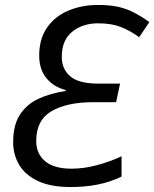

<svg xmlns="http://www.w3.org/2000/svg" viewBox="-20 -744 622 774"><path d="M265 10Q184 10 132.5 -14.5Q81 -39 57 -80Q33 -121 33 -171Q33 -240 60.5 -282Q88 -324 135.5 -346Q183 -368 244 -377L245 -381Q197 -393 167.5 -428.5Q138 -464 138 -520Q138 -587 169.5 -632.5Q201 -678 255 -701Q309 -724 376 -724Q421 -724 454 -717Q487 -710 517 -695Q547 -680 582 -655L541 -594Q504 -621 466.5 -635.5Q429 -650 375 -650Q313 -650 271 -616Q229 -582 229 -514Q229 -466 263 -436.5Q297 -407 375 -407H464L448 -332H355Q250 -332 188 -296Q126 -260 126 -176Q126 -124 162 -94Q198 -64 268 -64Q318 -64 370.5 -78Q423 -92 470 -114V-32Q424 -10 373.5 0Q323 10 265 10Z"/></svg>

Font: Noto Sans
Style: Italic
Weight: 400
Italic angle: -12°
Designer: Monotype Design Team
Foundry: Monotype Imaging Inc.
Version: Version 2.013; ttfautohint (v1.8.4.7-5d5b)